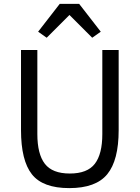

<svg xmlns="http://www.w3.org/2000/svg" viewBox="-20 -955 718 987"><path d="M287 -935H387L498 -792L454 -761L337 -878L220 -761L176 -792ZM88 -698H172V-266Q172 -163 210.5 -113Q249 -63 339 -63Q429 -63 467.5 -113Q506 -163 506 -266V-698H590V-286Q590 -131 531.5 -59.5Q473 12 336 12Q200 12 144 -59Q88 -130 88 -286Z"/></svg>

Font: Aneliza
Style: Regular
Weight: 400
Designer: Mike Abbink, Paul van der Laan, Pieter van Rosmalen
Foundry: Bold Monday
Version: Version 3.0